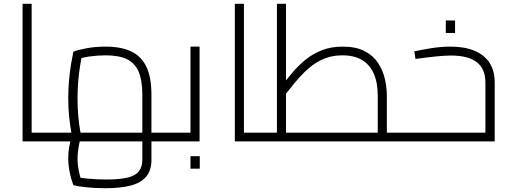

<svg xmlns="http://www.w3.org/2000/svg" viewBox="-20 -746 2690 1013"><path d="M147 0V-46H254V0ZM99 0V-726H147V0ZM254 0V-46Q261 -46 265 -44Q269 -42 271 -39Q273 -36 273.5 -32Q274 -28 274 -23Q274 -18 273.5 -13.5Q273 -9 271 -6Q269 -3 265 -1.5Q261 0 254 0Z M254 0V-46H779L731 0V-245Q731 -321 712 -366.5Q693 -412 651 -433Q609 -454 538 -454Q495 -454 452 -448Q409 -442 386 -431L414 -462Q409 -439 403 -402Q397 -365 393 -320Q389 -275 389 -228Q389 -178 393 -134Q397 -90 402.5 -59.5Q408 -29 411 -19L365 -4Q362 -16 356 -49Q350 -82 345 -128.5Q340 -175 340 -228Q340 -278 344.5 -325.5Q349 -373 355.5 -411.5Q362 -450 367 -473Q388 -482 434.5 -491Q481 -500 537 -500Q618 -500 671.5 -475Q725 -450 752 -394.5Q779 -339 779 -245V0ZM536 247Q480 247 434 242Q388 237 367 231Q362 218 355.5 195.5Q349 173 344.5 145.5Q340 118 340 88Q340 57 345 29.5Q350 2 356 -17Q362 -36 365 -43L408 -22Q404 -14 399.5 5.5Q395 25 392 48Q389 71 389 90Q389 110 392 132.5Q395 155 400.5 176.5Q406 198 412 215L380 187Q403 193 448 197Q493 201 540 201Q611 201 653 191Q695 181 713 157.5Q731 134 731 98V-46H779V98Q779 152 752 185Q725 218 671.5 232.5Q618 247 536 247ZM779 0V-46H882V0ZM882 0V-46Q889 -46 893 -44Q897 -42 899 -39Q901 -36 901.5 -32Q902 -28 902 -23Q902 -18 901.5 -13.5Q901 -9 899 -6Q897 -3 893 -1.5Q889 0 882 0ZM254 0Q247 0 243 -1.5Q239 -3 237 -6Q235 -9 234.5 -13.5Q234 -18 234 -23Q234 -30 235.5 -34.5Q237 -39 241 -42.5Q245 -46 254 -46Z M882 0V-46H1006L985 -27V-500H1033V0ZM882 0Q875 0 871 -1.5Q867 -3 865 -6Q863 -9 862.5 -13.5Q862 -18 862 -23Q862 -30 863.5 -34.5Q865 -39 869 -42.5Q873 -46 882 -46ZM985 144V78H1034V144Z M1267 0V-46H1374V0ZM1219 0V-726H1267V0ZM1374 0V-46Q1381 -46 1385 -44Q1389 -42 1391 -39Q1393 -36 1393.5 -32Q1394 -28 1394 -23Q1394 -18 1393.5 -13.5Q1393 -9 1391 -6Q1389 -3 1385 -1.5Q1381 0 1374 0Z M2001 0V-46H2103V0ZM1374 0V-46H2012L1973 -9V-241Q1973 -310 1952 -357.5Q1931 -405 1890 -429.5Q1849 -454 1787 -454Q1744 -454 1708 -442.5Q1672 -431 1641.5 -410.5Q1611 -390 1584.5 -363.5Q1558 -337 1533.5 -307.5Q1509 -278 1486 -248L1459 -285Q1490 -324 1522 -362Q1554 -400 1592 -431Q1630 -462 1678 -481Q1726 -500 1788 -500Q1859 -500 1904.5 -476Q1950 -452 1975.5 -412.5Q2001 -373 2011 -328Q2021 -283 2021 -241V0ZM1441 -46V-726H1489V-46ZM1374 0Q1367 0 1363 -1.5Q1359 -3 1357 -6Q1355 -9 1354.5 -13.5Q1354 -18 1354 -23Q1354 -30 1355.5 -34.5Q1357 -39 1361 -42.5Q1365 -46 1374 -46ZM2103 0V-46Q2110 -46 2114 -44Q2118 -42 2120 -39Q2122 -36 2122.5 -32Q2123 -28 2123 -23Q2123 -18 2122.5 -13.5Q2122 -9 2120 -6Q2118 -3 2114 -1.5Q2110 0 2103 0Z M2103 0V-46H2559L2541 -30V-311Q2541 -382 2496 -417.5Q2451 -453 2359 -453Q2329 -453 2283 -448.5Q2237 -444 2172 -435L2166 -475Q2206 -484 2257 -492Q2308 -500 2357 -500Q2431 -500 2483 -478.5Q2535 -457 2562.5 -415Q2590 -373 2590 -311V0ZM2103 0Q2096 0 2092 -1.5Q2088 -3 2086 -6Q2084 -9 2083.5 -13.5Q2083 -18 2083 -23Q2083 -30 2084.5 -34.5Q2086 -39 2090 -42.5Q2094 -46 2103 -46ZM2332 -572V-638H2381V-572Z"/></svg>

Font: Cairo Play Light
Style: Regular
Weight: 300
Version: Version 3.119